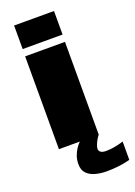

<svg xmlns="http://www.w3.org/2000/svg" viewBox="-185 -854 804 1146"><g transform="rotate(-20 217.0 -281.5)"><path d="M62 -785V-635.5H315.5V-785ZM61 0H314V-589.5H61ZM283 222Q317 222 348.8 218.8Q380.5 215.5 403.5 210.8Q426.5 206 434 203.5V87Q425.5 90 406.8 95Q388 100 365.5 103.2Q343 106.5 323 106.5Q299 106.5 288.5 98.2Q278 90 278 78Q278 67.5 283.8 52.5Q289.5 37.5 298.2 22.5Q307 7.5 314 0H194Q182.5 10.5 169.8 29Q157 47.5 148.2 71.8Q139.5 96 139.5 124.5Q139.5 162.5 160.2 183.5Q181 204.5 214 213.2Q247 222 283 222Z"/></g></svg>

Font: Anybody Expanded Black
Style: Regular
Weight: 900
Width: 7
Designer: Tyler Finck
Foundry: Etcetera Type Company
Version: Version 1.113;gftools[0.9.25]